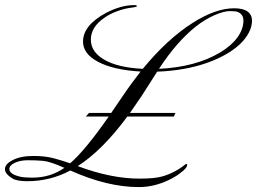

<svg xmlns="http://www.w3.org/2000/svg" viewBox="-29 -721 1024 765"><path d="M251 -41.5Q170.9 1 79.6 1Q38.6 1 20.5 -9.8Q-9.3 -28.3 -9.3 -46.9Q-9.3 -66.9 19.5 -82Q51.8 -99.6 103.5 -99.6Q151.4 -99.6 185.5 -90.3Q219.7 -81.1 250.5 -70.3Q310.5 -122.1 404.3 -256.8H313Q315.4 -258.8 325.7 -271H414.1L460.4 -338.9Q478 -365.2 496.1 -389.6Q496.1 -389.6 531.2 -436Q423.3 -441.9 360.8 -475.1Q301.8 -506.8 301.8 -555.2Q301.8 -620.1 393.1 -669.4Q453.1 -700.7 505.9 -700.7Q516.6 -700.7 516.6 -696.8Q516.6 -692.9 492.9 -690.2Q469.2 -687.5 439.2 -676.8Q409.2 -666 385.7 -649.4Q333 -612.8 333 -563Q333 -515.1 384.3 -484.4Q438.5 -451.7 540 -446.8Q637.2 -565.4 738.8 -629.9Q830.1 -688 903.8 -688Q939.9 -688 957.5 -675Q975.1 -662.1 975.1 -638.7Q975.1 -615.2 962.4 -590.8Q949.7 -566.4 926.3 -544.4Q902.8 -522.5 869.1 -503.4Q835.4 -484.4 793.5 -469.7Q706.5 -439.5 597.2 -435.5L536.1 -339.8L488.8 -271H670.4Q666 -265.6 664.6 -256.8H478.5Q378.4 -121.6 280.8 -59.1Q414.1 -9.3 526.4 -9.3Q589.4 -9.3 619.6 -18.6Q670.4 -33.7 711.9 -67.9Q716.8 -67.9 716.8 -64Q716.8 -57.6 710.2 -49.8Q703.6 -42 685.5 -28.6Q667.5 -15.1 642.6 -3.4Q584.5 24.4 523.9 24.4Q398.9 24.4 252.9 -41ZM604.5 -446.8Q750 -453.6 847.7 -511.7Q892.1 -538.1 916.5 -571.3Q940.9 -604.5 940.9 -639.6Q940.9 -663.6 918.5 -673.3Q910.6 -676.8 887 -676.8Q863.3 -676.8 825.4 -660.4Q787.6 -644 750 -614.3Q674.3 -553.7 604.5 -446.8ZM8.3 -47.9Q8.3 -26.4 53.2 -16.6Q69.3 -13.2 100.1 -13.2Q171.9 -13.2 227.5 -52.2Q169.9 -78.1 141.1 -80.3Q112.3 -82.5 81.8 -82.5Q51.3 -82.5 29.8 -72.3Q8.3 -62 8.3 -47.9Z"/></svg>

Font: Pinyon Script
Style: Regular
Weight: 400
Designer: Nicole Fally
Foundry: Nicole Fally
Version: Version 1.005